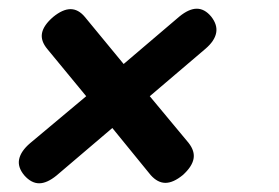

<svg xmlns="http://www.w3.org/2000/svg" viewBox="-20 -540 640 441"><path d="M400 -138Q378 -120 360 -120Q342 -120 326 -138L238 -246L110 -137Q88 -119 70 -119Q52 -119 36 -137Q20 -156 24 -174.5Q28 -193 49 -211L178 -319L89 -427Q73 -446 76.5 -464Q80 -482 102 -501Q124 -519 142 -519Q160 -519 175 -501L264 -393L392 -502Q414 -520 432 -520Q450 -520 465 -502Q480 -483 476.5 -464.5Q473 -446 452 -428L324 -319L413 -212Q428 -193 424.5 -175Q421 -157 400 -138Z"/></svg>

Font: Maple Mono Medium
Style: Italic
Weight: 500
Italic angle: -10°
Monospace: yes
Designer: subframe7536
Version: Version 7.000